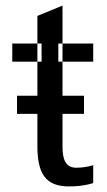

<svg xmlns="http://www.w3.org/2000/svg" viewBox="-20 -656 384 688"><path d="M129 -435H114V-500H129ZM189 -500H204V-435H189ZM114 -313H41V-248H114V-133C114 -37 141 12 227 12C256 12 286 9 314 0V-64C294 -58 273 -55 253 -55C215 -55 204 -85 204 -130V-248H281V-313H204V-435H314V-500H204V-636L114 -599V-500H24V-435H114Z"/></svg>

Font: Perun
Style: Regular
Weight: 400
Foundry: Copyright (c) Stefan Peev, Context Ltd, 2016
Version: Version 1.089